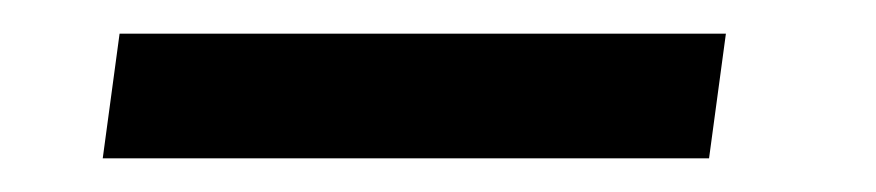

<svg xmlns="http://www.w3.org/2000/svg" viewBox="-20 -364 520 114"><path d="M51 -344H411L401 -270H41Z"/></svg>

Font: Krub SemiBold
Style: Italic
Weight: 600
Italic angle: -8°
Designer: Ekaluck Peanpanawate
Foundry: Cadson Demak Co.,Ltd.
Version: Version 1.000; ttfautohint (v1.6)